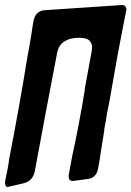

<svg xmlns="http://www.w3.org/2000/svg" viewBox="-55 -756 525 767"><path d="M-25 -9Q-34 -9 -35 -26L-34 -35Q-22 -89 -18 -123Q22 -327 55 -532L62 -569Q69 -608 75 -650L79 -673Q87 -711 120 -715L433 -736Q441 -736 445.5 -730.5Q450 -725 450 -717L438 -657Q414 -536 393 -413Q383 -352 372 -300Q368 -271 362 -243Q362 -234 360 -225L348 -151Q344 -118 337 -84Q331 -46 296 -41L235 -33Q219 -33 219 -54L233 -130Q262 -263 284 -398H283L312 -555L311 -554L313 -566Q313 -583 302 -594Q291 -605 261 -605Q188 -605 174 -549Q128 -310 84 -72Q76 -33 40 -24Z"/></svg>

Font: Bangerz
Style: Regular
Weight: 400
Designer: vernon adams
Foundry: Vernon Adams
Version: Version 2.10;February 7, 2025;FontCreator 13.0.0.2683 64-bit